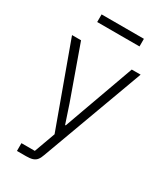

<svg xmlns="http://www.w3.org/2000/svg" viewBox="-219 -782 918 1069"><g transform="rotate(30 240.5 -247.0)"><path d="M283 -176 404 -512H461L220 144Q213 165 203 177.5Q193 190 177 195Q161 200 135 200H77V150H163L212 15L20 -512H78L198 -176L237 -59H241ZM105 -645V-694H377V-645Z"/></g></svg>

Font: IBM Plex Sans Light
Style: Regular
Weight: 300
Designer: Mike Abbink, Paul van der Laan, Pieter van Rosmalen
Foundry: Bold Monday
Version: Version 3.201